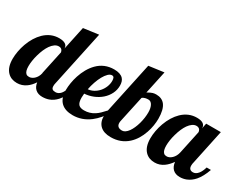

<svg xmlns="http://www.w3.org/2000/svg" viewBox="-87 -1164 2083 1633"><g transform="rotate(30 954.0 -347.0)"><path d="M27.8 -29.8Q-13.2 -71.8 -13.2 -154.8Q-13.2 -189.9 -6.1 -229Q1 -268.1 14.6 -306.2Q45.9 -392.1 100.1 -444.8Q162.6 -504.9 244.1 -504.9Q284.7 -504.9 304.9 -491Q325.2 -477.1 325.2 -454.1V-450.2L374 -680.2L522 -700.2L407.2 -160.2Q402.8 -145.5 402.8 -127.9Q402.8 -107.4 412.6 -99.1Q422.4 -90.8 443.8 -90.8Q471.7 -90.8 493.7 -115.7Q512.2 -137.7 524.9 -179.2H566.9Q540.5 -104 502 -60.5Q469.2 -24.4 429.2 -10.3Q400.4 0 366.2 0Q324.7 0 299.3 -22Q273.9 -43.9 268.1 -85.9Q241.2 -45.4 210 -23.4Q169.4 5.9 120.1 5.9Q63 5.9 27.8 -29.8ZM231.9 -111.3Q258.3 -135.3 267.1 -173.8V-179.2L315.9 -408.2Q312.5 -421.9 306.2 -430.2Q295.9 -442.9 274.9 -442.9Q254.9 -442.9 236.1 -429.7Q217.3 -416.5 200.7 -393.1Q171.4 -350.6 152.3 -282.2Q143.6 -252 139.2 -222.4Q134.8 -192.9 134.8 -168.9Q134.8 -119.1 153.3 -101.6Q159.7 -94.7 167.5 -92.8Q175.3 -90.8 185.1 -90.8Q195.8 -90.8 208.3 -96.2Q220.7 -101.6 231.9 -111.3Z M554.2 -31.2Q511.7 -70.8 511.7 -152.8Q511.7 -183.6 517.8 -221.2Q523.9 -258.8 536.1 -296.4Q549.8 -338.4 571 -376Q592.3 -413.6 620.6 -442.4Q686 -508.8 781.7 -508.8Q842.8 -508.8 870.6 -479.5Q892.1 -456.5 892.1 -413.1Q892.1 -370.6 873.5 -333.3Q855 -295.9 822.3 -267.1Q789.6 -238.8 748 -221.9Q706.5 -205.1 662.1 -202.1Q659.7 -176.8 659.7 -162.1Q659.7 -113.3 678.2 -94.7Q694.3 -78.1 731.9 -78.1Q786.1 -78.1 831.1 -107.4Q850.1 -119.6 867.7 -136.5Q885.3 -153.3 908.7 -179.2H942.9Q895.5 -99.1 834 -51.8Q758.3 5.9 668 5.9Q594.2 5.9 554.2 -31.2ZM771 -303.2Q791.5 -326.7 803.2 -355.7Q814.9 -384.8 814.9 -415Q814.9 -435.1 809.3 -445.6Q803.7 -456.1 790 -456.1Q772 -456.1 753.7 -438.5Q735.4 -420.9 718.3 -390.1Q702.6 -361.3 689.9 -324.7Q677.2 -288.1 669.9 -250Q697.8 -252 724.1 -266.1Q750.5 -280.3 771 -303.2Z M901.9 -122.1Q901.9 -154.8 908.7 -179.2L1015.6 -680.2L1163.6 -700.2L1115.7 -475.1Q1144.5 -492.7 1164.6 -498.5Q1179.2 -502.9 1197.8 -502.9Q1253.9 -502.9 1283.2 -465.3Q1315.9 -422.9 1315.9 -332Q1315.9 -300.8 1310.1 -264.4Q1304.2 -228 1292 -192.4Q1262.7 -106.9 1207 -55.7Q1139.6 5.9 1041.5 5.9Q973.1 5.9 937.5 -27.6Q901.9 -61 901.9 -122.1ZM1157.2 -131.3Q1182.6 -167.5 1199.2 -226.1Q1214.8 -283.7 1214.8 -335.9Q1214.8 -376.5 1202.1 -402.3Q1195.3 -416.5 1185.1 -424.3Q1174.8 -432.1 1161.6 -432.1Q1144.5 -432.1 1130.9 -428.7Q1110.4 -423.3 1102.5 -414.1L1047.9 -160.2Q1044.9 -147.9 1044.9 -137.2Q1044.9 -90.8 1097.7 -90.8Q1127.9 -90.8 1157.2 -131.3Z M1380.4 -29.8Q1339.4 -71.8 1339.4 -154.8Q1339.4 -189.9 1346.4 -229Q1353.5 -268.1 1367.2 -306.2Q1398.4 -392.1 1452.6 -444.8Q1515.1 -504.9 1596.7 -504.9Q1637.2 -504.9 1657.5 -491Q1677.7 -477.1 1677.7 -454.1V-446.8L1688.5 -500H1832.5L1760.7 -160.2Q1756.3 -145.5 1756.3 -127.9Q1756.3 -85 1797.4 -85Q1824.7 -85 1847.2 -112.8Q1866.2 -136.2 1878.4 -179.2H1920.4Q1893.6 -103 1855.5 -58.6Q1823.2 -22 1782.7 -5.9Q1752.9 5.9 1719.7 5.9Q1677.2 5.9 1652.1 -17.3Q1627 -40.5 1621.6 -85.9Q1593.3 -45.9 1562 -23.4Q1522 5.9 1472.7 5.9Q1415.5 5.9 1380.4 -29.8ZM1585.4 -113.3Q1611.8 -138.7 1620.6 -179.2L1668.5 -404.8Q1668.5 -409.7 1666.3 -416.3Q1664.1 -422.9 1660.2 -428.7Q1648.4 -442.9 1627.4 -442.9Q1607.4 -442.9 1588.6 -429.7Q1569.8 -416.5 1553.2 -393.1Q1523.9 -350.6 1504.9 -282.2Q1496.1 -252 1491.7 -222.4Q1487.3 -192.9 1487.3 -168.9Q1487.3 -119.1 1505.9 -101.6Q1512.2 -94.7 1520 -92.8Q1527.8 -90.8 1537.6 -90.8Q1548.8 -90.8 1561.3 -96.7Q1573.7 -102.5 1585.4 -113.3Z"/></g></svg>

Font: Pattaya
Style: Regular
Weight: 400
Designer: Pablo Impallari / Thai characters Designed by Thanarat Vachiruckul and Suppakit Chalermlarp
Foundry: Pablo Impallari
Version: Version 2.001